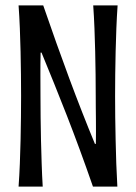

<svg xmlns="http://www.w3.org/2000/svg" viewBox="-20 -691 504 711"><path d="M415.5 -670.9Q412.6 -629.4 410.9 -585.9Q409.2 -542.5 408.2 -499.5Q407.2 -456.5 406.7 -415Q406.2 -373.5 406.2 -335.9Q406.2 -298.3 406.7 -256.8Q407.2 -215.3 408.2 -172.1Q409.2 -128.9 410.6 -85.2Q412.1 -41.5 414.6 0H324.2Q299.3 -71.8 275.4 -136.7Q251.5 -201.7 227.8 -262.5Q204.1 -323.2 180.7 -381.1Q157.2 -439 133.8 -496.1H130.4Q129.4 -453.6 129.6 -413.3Q129.9 -373 129.9 -335.9Q129.9 -298.3 130.4 -256.8Q130.9 -215.3 131.8 -172.1Q132.8 -128.9 134.3 -85.2Q135.7 -41.5 138.2 0H48.8Q51.8 -41.5 53.5 -85.2Q55.2 -128.9 56.2 -172.1Q57.1 -215.3 57.6 -256.8Q58.1 -298.3 58.1 -335.9Q58.1 -373.5 57.6 -415Q57.1 -456.5 56.2 -499.5Q55.2 -542.5 53.5 -585.9Q51.8 -629.4 48.8 -670.9H140.1Q189.5 -527.3 236.8 -399.9Q284.2 -272.5 331.5 -158.2H335Q335.4 -179.7 335.4 -203.1Q335.4 -226.6 335.2 -249.8Q335 -272.9 334.7 -294.9Q334.5 -316.9 334.5 -335.9Q334.5 -373.5 334 -415Q333.5 -456.5 332.5 -499.5Q331.5 -542.5 329.8 -585.9Q328.1 -629.4 325.2 -670.9Z"/></svg>

Font: Crushed
Style: Regular
Weight: 400
Width: 3
Designer: Astigmatic (AOETI)
Foundry: Astigmatic (AOETI)
Version: Version 001.000